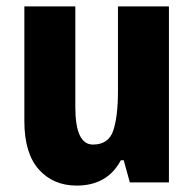

<svg xmlns="http://www.w3.org/2000/svg" viewBox="-20 -569 604 599"><path d="M507 -549H348V-285Q348 -206 333.5 -162Q319 -118 270 -118Q215 -118 215 -235V-549H56V-191Q56 -91 101 -40.5Q146 10 219 10Q315 10 357 -69H366L385 0H507Z"/></svg>

Font: Noto Sans Display SemiCondensed Extra
Style: Regular
Weight: 800
Width: 4
Designer: Monotype Design Team
Foundry: Monotype Imaging Inc.
Version: Version 1.900